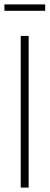

<svg xmlns="http://www.w3.org/2000/svg" viewBox="-36 -851 225 871"><path d="M58 0V-688H94V0ZM-16 -802V-831H169V-802Z"/></svg>

Font: Saira UltraCondensed Thin
Style: Regular
Weight: 250
Width: 1
Designer: Hector Gatti with collaboration of the Omnibus-Type team
Foundry: Omnibus-Type
Version: Version 1.101